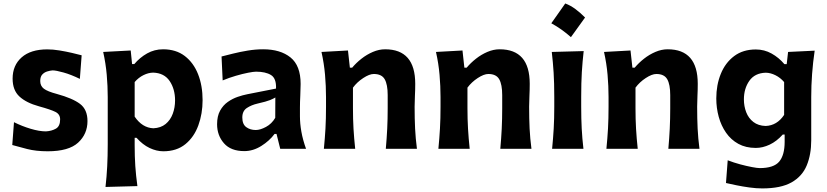

<svg xmlns="http://www.w3.org/2000/svg" viewBox="-20 -847 4708 1093"><path d="M251.5 14.2Q185.1 14.2 134.3 1.2Q83.5 -11.7 49.8 -21.5L59.6 -151.4Q104.5 -128.9 154.1 -114Q203.6 -99.1 241.7 -99.1Q274.4 -101.1 298.3 -114.7Q322.3 -128.4 322.3 -167.5Q322.3 -196.3 296.1 -209.7Q270 -223.1 202.1 -241.7Q129.4 -261.7 90.6 -297.6Q51.8 -333.5 51.8 -399.4Q51.8 -475.1 103.3 -520.5Q154.8 -565.9 249 -565.9Q281.7 -565.9 318.8 -559.8Q356 -553.7 389.4 -545.9Q422.9 -538.1 444.8 -532.2L434.6 -397.9Q384.3 -422.4 341.8 -434.3Q299.3 -446.3 279.3 -446.3Q265.1 -445.3 248.5 -440.2Q231.9 -435.1 220.5 -422.6Q209 -410.2 209 -385.7Q209 -357.9 229.7 -342Q250.5 -326.2 304.2 -312Q393.1 -287.6 435.5 -255.6Q478 -223.6 478 -157.7Q478 -84 424.6 -34.9Q371.1 14.2 251.5 14.2Z M580.6 217.3Q587.4 157.7 590.3 99.4Q593.3 41 593.3 -27.3V-294.4Q593.3 -356.9 587.6 -421.4Q582 -485.8 567.4 -551.3L724.1 -559.6L731.9 -482.4H744.6Q775.9 -519.5 817.6 -543Q859.4 -566.4 908.2 -566.4Q981.9 -566.4 1032 -528.1Q1082 -489.7 1107.7 -424.3Q1133.3 -358.9 1133.3 -276.9Q1133.3 -199.7 1109.1 -133.3Q1085 -66.9 1035.4 -26.4Q985.8 14.2 909.7 14.2Q871.1 14.2 831.5 -4.6Q792 -23.4 757.3 -62.5H746.6V-19Q746.6 43 750.2 97.9Q753.9 152.8 762.2 212.4ZM853 -116.7Q895.5 -118.7 922.9 -141.1Q950.2 -163.6 963.4 -199.2Q976.6 -234.9 976.6 -275.4Q976.6 -340.3 945.6 -386Q914.6 -431.6 851.6 -433.6Q824.7 -433.1 796.9 -419.4Q769 -405.8 746.6 -379.9V-183.1Q789.6 -119.6 853 -116.7Z M1370.6 13.2Q1293.9 13.2 1254.9 -31.5Q1215.8 -76.2 1215.8 -139.6Q1215.8 -186 1232.9 -217Q1250 -248 1276.9 -266.8Q1303.7 -285.6 1333.3 -295.7Q1362.8 -305.7 1387.7 -310.5L1551.3 -342.8Q1553.7 -400.9 1522.7 -419.9Q1491.7 -439 1437.5 -439Q1423.8 -439 1392.3 -432.9Q1360.8 -426.8 1322.3 -415.5Q1283.7 -404.3 1247.6 -389.2L1241.2 -525.4Q1268.1 -532.2 1307.1 -542Q1346.2 -551.8 1390.6 -559.1Q1435.1 -566.4 1478 -566.4Q1576.2 -566.4 1633.8 -520Q1691.4 -473.6 1691.4 -369.1Q1691.4 -342.3 1689.5 -304Q1687.5 -265.6 1687.5 -233.9V-184.6Q1687.5 -143.6 1695.6 -97.7Q1703.6 -51.8 1722.2 0H1575.2L1554.2 -84.5H1543Q1514.2 -45.4 1467.5 -16.1Q1420.9 13.2 1370.6 13.2ZM1436 -106.9Q1461.4 -106.9 1494.1 -124.5Q1526.9 -142.1 1546.9 -176.3L1547.4 -292Q1536.6 -285.2 1516.8 -277.1Q1497.1 -269 1445.8 -257.3Q1411.6 -249.5 1385.5 -232.4Q1359.4 -215.3 1359.4 -178.2Q1359.4 -139.6 1381.8 -123.3Q1404.3 -106.9 1436 -106.9Z M1823.7 0Q1829.6 -59.6 1832.8 -115.2Q1835.9 -170.9 1835.9 -239.7V-294.4Q1835.9 -356.9 1830.3 -421.4Q1824.7 -485.8 1810.1 -551.3L1960.9 -559.6L1971.7 -461.9H1984.9Q2007.3 -488.8 2037.6 -512.7Q2067.9 -536.6 2102.8 -551.5Q2137.7 -566.4 2172.4 -566.4Q2343.8 -566.4 2343.8 -370.1Q2343.8 -334.5 2342 -300.8Q2340.3 -267.1 2340.3 -239.7Q2340.3 -170.9 2343 -115.2Q2345.7 -59.6 2353.5 0H2176.3Q2181.6 -59.6 2184.3 -114.3Q2187 -168.9 2187 -231.4V-305.7Q2187 -366.2 2169.9 -396Q2152.8 -425.8 2107.9 -425.8Q2083 -425.8 2047.9 -402.8Q2012.7 -379.9 1989.3 -348.1V-231.4Q1989.3 -168.9 1992.4 -114.3Q1995.6 -59.6 2002 0Z M2475.6 0Q2481.4 -59.6 2484.6 -115.2Q2487.8 -170.9 2487.8 -239.7V-294.4Q2487.8 -356.9 2482.2 -421.4Q2476.6 -485.8 2461.9 -551.3L2612.8 -559.6L2623.5 -461.9H2636.7Q2659.2 -488.8 2689.5 -512.7Q2719.7 -536.6 2754.6 -551.5Q2789.6 -566.4 2824.2 -566.4Q2995.6 -566.4 2995.6 -370.1Q2995.6 -334.5 2993.9 -300.8Q2992.2 -267.1 2992.2 -239.7Q2992.2 -170.9 2994.9 -115.2Q2997.6 -59.6 3005.4 0H2828.1Q2833.5 -59.6 2836.2 -114.3Q2838.9 -168.9 2838.9 -231.4V-305.7Q2838.9 -366.2 2821.8 -396Q2804.7 -425.8 2759.8 -425.8Q2734.9 -425.8 2699.7 -402.8Q2664.6 -379.9 2641.1 -348.1V-231.4Q2641.1 -168.9 2644.3 -114.3Q2647.5 -59.6 2653.8 0Z M3197.8 -827.3Q3227.9 -816 3256.1 -795.1Q3284.3 -774.1 3310.6 -747.3Q3270.4 -690.9 3230.1 -635.5Q3205.4 -657.6 3177.7 -677.4Q3150 -697.3 3118.4 -714.5Q3138.8 -743.5 3158.6 -771.4Q3178.5 -799.4 3197.8 -827.3ZM3123 0Q3128.9 -59.6 3132.1 -115.2Q3135.3 -170.9 3135.3 -239.7V-294.4Q3135.3 -375.5 3131.6 -433.8Q3127.9 -492.2 3121.1 -551.3L3302.7 -556.2Q3295.9 -495.6 3292.2 -436.3Q3288.6 -377 3288.6 -294.4V-239.7Q3288.6 -170.9 3291.5 -115.2Q3294.4 -59.6 3301.3 0Z M3432.1 0Q3438 -59.6 3441.2 -115.2Q3444.3 -170.9 3444.3 -239.7V-294.4Q3444.3 -356.9 3438.7 -421.4Q3433.1 -485.8 3418.5 -551.3L3569.3 -559.6L3580.1 -461.9H3593.3Q3615.7 -488.8 3646 -512.7Q3676.3 -536.6 3711.2 -551.5Q3746.1 -566.4 3780.8 -566.4Q3952.1 -566.4 3952.1 -370.1Q3952.1 -334.5 3950.4 -300.8Q3948.7 -267.1 3948.7 -239.7Q3948.7 -170.9 3951.4 -115.2Q3954.1 -59.6 3961.9 0H3784.7Q3790 -59.6 3792.7 -114.3Q3795.4 -168.9 3795.4 -231.4V-305.7Q3795.4 -366.2 3778.3 -396Q3761.2 -425.8 3716.3 -425.8Q3691.4 -425.8 3656.2 -402.8Q3621.1 -379.9 3597.7 -348.1V-231.4Q3597.7 -168.9 3600.8 -114.3Q3604 -59.6 3610.4 0Z M4319.3 225.6Q4285.2 225.6 4246.1 220.2Q4207 214.8 4171.6 207.5Q4136.2 200.2 4112.8 194.8L4122.6 65.4Q4156.7 78.6 4193.8 88.6Q4231 98.6 4261.2 104.2Q4291.5 109.9 4304.7 109.9Q4384.8 109.9 4415.8 73Q4446.8 36.1 4446.8 -39.6V-81.1H4436Q4401.4 -42.5 4361.6 -23.7Q4321.8 -4.9 4282.7 -4.9Q4225.6 -4.9 4183.3 -28.1Q4141.1 -51.3 4113.3 -91.3Q4085.4 -131.3 4071.5 -181.9Q4057.6 -232.4 4057.6 -286.6Q4057.6 -363.3 4083.3 -426.5Q4108.9 -489.7 4159.2 -527.6Q4209.5 -565.4 4282.7 -565.4Q4331.1 -565.4 4372.6 -542.2Q4414.1 -519 4445.3 -481.9H4458.5L4466.3 -551.3L4617.7 -558.6Q4598.1 -425.3 4598.1 -294.4V-48.8Q4598.1 32.7 4572.5 94.7Q4546.9 156.7 4486.1 191.2Q4425.3 225.6 4319.3 225.6ZM4338.4 -129.9Q4403.3 -132.3 4443.8 -192.9V-379.9Q4422.4 -404.8 4394.5 -418.7Q4366.7 -432.6 4339.4 -433.1Q4276.9 -431.2 4245.8 -387Q4214.8 -342.8 4214.8 -281.2Q4214.8 -242.2 4228 -208Q4241.2 -173.8 4268.8 -152.6Q4296.4 -131.3 4338.4 -129.9Z"/></svg>

Font: Pinar-DS2-FD Bold
Style: Regular
Weight: 700
Designer: Amin Abedi
Version: Version 3.000